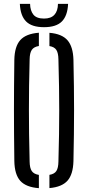

<svg xmlns="http://www.w3.org/2000/svg" viewBox="-20 -977 460 1003"><path d="M183.1 6Q115.8 0.9 85.9 -32.3Q56.1 -65.6 54.9 -135.6Q53.9 -211.5 53.4 -276.3Q52.9 -341.1 52.9 -402.2Q52.9 -463.4 53.4 -527.1Q53.9 -590.9 54.9 -664.1Q56.1 -734 85.9 -767.5Q115.8 -800.9 183.1 -806V-736.7Q156.8 -732.4 146 -716.3Q135.3 -700.1 134.8 -666.9Q132.7 -591.4 131.9 -527.5Q131.1 -463.5 131.1 -403.1Q131.1 -342.6 131.9 -277.2Q132.7 -211.8 134.8 -132.8Q135.3 -99.2 146 -83.4Q156.8 -67.6 183.1 -63.3ZM238.2 5.6V-63.6Q264.1 -67.9 274.4 -83.7Q284.7 -99.6 285.2 -132.8Q287.3 -210.1 288.4 -274.7Q289.4 -339.2 289.4 -399.6Q289.4 -460.1 288.4 -524.9Q287.3 -589.7 285.2 -666.9Q284.7 -700.1 274.4 -716.1Q264.1 -732.1 238.2 -736.4V-805.6Q303.2 -800.4 332.6 -766.7Q361.9 -733 363.7 -664.1Q365.3 -590.8 366.1 -527.1Q366.9 -463.3 366.9 -402.1Q366.9 -340.9 366.1 -276.1Q365.3 -211.4 363.7 -135.6Q361.9 -66.2 332.6 -33.1Q303.2 -0.1 238.2 5.6ZM209.9 -835Q146.1 -835 116.3 -865Q86.5 -894.9 83.7 -956.8H137.1Q137.9 -921.3 154.4 -900.6Q170.9 -880 209.9 -880Q246.5 -880 264.4 -900Q282.4 -920 282.8 -956.8H335.7Q332.9 -894.9 303.3 -865Q273.7 -835 209.9 -835Z"/></svg>

Font: Big Shoulders Stencil Text Thin
Style: Regular
Weight: 100
Designer: Patric King
Foundry: XO Type Co
Version: Version 2.001